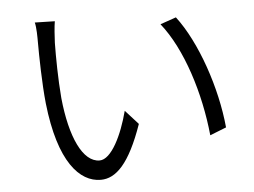

<svg xmlns="http://www.w3.org/2000/svg" viewBox="-50 -761 1101 832"><g transform="rotate(-5 500.0 -345.0)"><path d="M217 -695 130 -697C136 -675 136 -632 136 -610C136 -552 138 -430 147 -344C175 -87 264 7 356 7C422 7 482 -51 541 -220L485 -282C458 -178 409 -77 358 -77C285 -77 233 -190 216 -361C209 -445 208 -540 209 -602C210 -628 213 -673 217 -695ZM741 -666 672 -642C765 -526 827 -327 845 -144L916 -172C900 -344 830 -550 741 -666Z"/></g></svg>

Font: Noto Sans JP DemiLight
Style: Regular
Weight: 350
Designer: Ryoko NISHIZUKA 西塚涼子 (kana, bopomofo & ideographs); Paul D. Hunt (Latin, Greek & Cyrillic); Sandoll Communications 산돌커뮤니
Foundry: Adobe
Version: Version 2.004;hotconv 1.0.118;makeotfexe 2.5.65603